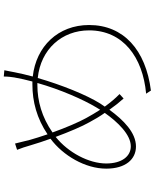

<svg xmlns="http://www.w3.org/2000/svg" viewBox="81 -888 837 1040"><g transform="rotate(-90 500.0 -368.5)"><path d="M570 -585C534 -458 480 -337 439 -268L425 -245C409 -270 394 -295 381 -319C358 -360 327 -433 302 -503C385 -561 473 -585 558 -585ZM242 -706 208 -695C215 -679 226 -645 234 -617C243 -586 255 -550 268 -514C177 -446 106 -326 106 -212C106 -107 157 -51 226 -51C301 -51 369 -118 425 -195C446 -165 466 -140 486 -118L510 -140C486 -163 464 -190 442 -220L459 -245C506 -320 560 -455 597 -583C753 -567 855 -452 855 -305C855 -121 710 -14 512 4L529 30C749 2 884 -118 884 -305C884 -473 768 -592 605 -610C614 -644 622 -677 628 -708C631 -722 634 -742 639 -764L605 -767C605 -745 602 -721 600 -710C594 -678 587 -644 578 -612H562C469 -612 378 -588 292 -530C280 -566 269 -599 262 -625C255 -652 247 -685 242 -706ZM408 -220C358 -149 290 -79 227 -79C172 -79 134 -129 134 -212C134 -306 193 -418 278 -486C305 -413 335 -342 358 -302C374 -272 391 -244 408 -220Z"/></g></svg>

Font: Noto Sans JP Thin
Style: Regular
Weight: 100
Designer: Ryoko NISHIZUKA 西塚涼子 (kana, bopomofo & ideographs); Paul D. Hunt (Latin, Greek & Cyrillic); Sandoll Communications 산돌커뮤니
Foundry: Adobe
Version: Version 2.004;hotconv 1.0.118;makeotfexe 2.5.65603